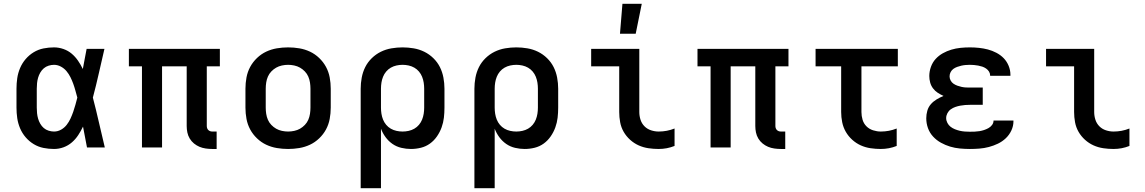

<svg xmlns="http://www.w3.org/2000/svg" viewBox="-20 -778 6040 1013"><path d="M265 8Q237 8 209.5 2.5Q182 -3 158 -17.5Q134 -32 115.5 -53.5Q97 -75 86 -101Q75 -127 71 -154.5Q67 -182 67 -210V-310Q67 -338 71 -365.5Q75 -393 86 -419Q97 -445 115.5 -466.5Q134 -488 158 -502.5Q182 -517 209.5 -522.5Q237 -528 265 -528Q290 -528 314.5 -519.5Q339 -511 358 -495Q377 -479 391.5 -458Q406 -437 417 -414Q422 -441 427 -467.5Q432 -494 437 -520H531Q516 -456 501.5 -391.5Q487 -327 470 -263Q487 -198 502 -132Q517 -66 533 0H439Q434 -27 428.5 -55Q423 -83 418 -110Q407 -87 393 -65.5Q379 -44 359.5 -27Q340 -10 315.5 -1Q291 8 265 8ZM265 -84Q285 -84 302.5 -94Q320 -104 332 -119.5Q344 -135 352 -152.5Q360 -170 366.5 -188.5Q373 -207 378 -225.5Q383 -244 388 -263Q383 -281 378 -299.5Q373 -318 366.5 -336Q360 -354 351.5 -371Q343 -388 331 -402.5Q319 -417 301.5 -426.5Q284 -436 265 -436Q251 -436 236.5 -431.5Q222 -427 211 -417.5Q200 -408 192.5 -395Q185 -382 181 -368Q177 -354 175.5 -339.5Q174 -325 174 -310V-210Q174 -195 175.5 -180.5Q177 -166 181 -152Q185 -138 192.5 -125Q200 -112 211 -102.5Q222 -93 236.5 -88.5Q251 -84 265 -84Z M1123 8H1100Q1083 8 1065.5 5.5Q1048 3 1032.5 -3.5Q1017 -10 1003.5 -21Q990 -32 981 -47Q972 -62 968.5 -79Q965 -96 965 -113V-428H835V0H729V-428H660V-520H1140V-428H1071V-113Q1071 -107 1073 -101.5Q1075 -96 1079 -92Q1083 -88 1088.5 -86Q1094 -84 1100 -84H1123Z M1500 8Q1470 8 1440.5 3Q1411 -2 1384.5 -14.5Q1358 -27 1336 -48Q1314 -69 1300 -95Q1286 -121 1280.5 -150.5Q1275 -180 1275 -210V-310Q1275 -340 1280.5 -369.5Q1286 -399 1300 -425Q1314 -451 1336 -472Q1358 -493 1384.5 -505.5Q1411 -518 1440.5 -523Q1470 -528 1500 -528Q1530 -528 1559.5 -523Q1589 -518 1615.5 -505.5Q1642 -493 1664 -472Q1686 -451 1700 -425Q1714 -399 1719.5 -369.5Q1725 -340 1725 -310V-210Q1725 -180 1719.5 -150.5Q1714 -121 1700 -95Q1686 -69 1664 -48Q1642 -27 1615.5 -14.5Q1589 -2 1559.5 3Q1530 8 1500 8ZM1500 -84Q1516 -84 1532.5 -87.5Q1549 -91 1563 -99Q1577 -107 1588.5 -119Q1600 -131 1606.5 -146Q1613 -161 1615.5 -177.5Q1618 -194 1618 -210V-310Q1618 -326 1615.5 -342.5Q1613 -359 1606.5 -374Q1600 -389 1588.5 -401Q1577 -413 1563 -421Q1549 -429 1532.5 -432.5Q1516 -436 1500 -436Q1484 -436 1467.5 -432.5Q1451 -429 1437 -421Q1423 -413 1411.5 -401Q1400 -389 1393.5 -374Q1387 -359 1384.5 -342.5Q1382 -326 1382 -310V-210Q1382 -194 1384.5 -177.5Q1387 -161 1393.5 -146Q1400 -131 1411.5 -119Q1423 -107 1437 -99Q1451 -91 1467.5 -87.5Q1484 -84 1500 -84Z M1883 215V-310Q1883 -339 1888.5 -368.5Q1894 -398 1907 -424Q1920 -450 1941.5 -471Q1963 -492 1989.5 -505Q2016 -518 2045.5 -523Q2075 -528 2104 -528Q2133 -528 2162.5 -523Q2192 -518 2218.5 -505Q2245 -492 2266.5 -471Q2288 -450 2301 -424Q2314 -398 2319.5 -368.5Q2325 -339 2325 -310V-210Q2325 -183 2322 -157Q2319 -131 2310 -106Q2301 -81 2285.5 -58.5Q2270 -36 2248.5 -20.5Q2227 -5 2201 1.5Q2175 8 2148 8Q2123 8 2097.5 2Q2072 -4 2051 -18.5Q2030 -33 2014.5 -54Q1999 -75 1990 -99V215ZM2104 -84Q2120 -84 2136 -87.5Q2152 -91 2166 -99Q2180 -107 2190.5 -119.5Q2201 -132 2207 -147Q2213 -162 2215.5 -178Q2218 -194 2218 -210V-310Q2218 -326 2215.5 -342Q2213 -358 2207 -373Q2201 -388 2190.5 -400.5Q2180 -413 2166 -421Q2152 -429 2136 -432.5Q2120 -436 2104 -436Q2088 -436 2072 -432.5Q2056 -429 2042 -421Q2028 -413 2017.5 -400.5Q2007 -388 2001 -373Q1995 -358 1992.5 -342Q1990 -326 1990 -310V-210Q1990 -194 1992.5 -178Q1995 -162 2001 -147Q2007 -132 2017.5 -119.5Q2028 -107 2042 -99Q2056 -91 2072 -87.5Q2088 -84 2104 -84Z M2483 215V-310Q2483 -339 2488.5 -368.5Q2494 -398 2507 -424Q2520 -450 2541.5 -471Q2563 -492 2589.5 -505Q2616 -518 2645.5 -523Q2675 -528 2704 -528Q2733 -528 2762.5 -523Q2792 -518 2818.5 -505Q2845 -492 2866.5 -471Q2888 -450 2901 -424Q2914 -398 2919.5 -368.5Q2925 -339 2925 -310V-210Q2925 -183 2922 -157Q2919 -131 2910 -106Q2901 -81 2885.5 -58.5Q2870 -36 2848.5 -20.5Q2827 -5 2801 1.5Q2775 8 2748 8Q2723 8 2697.5 2Q2672 -4 2651 -18.5Q2630 -33 2614.5 -54Q2599 -75 2590 -99V215ZM2704 -84Q2720 -84 2736 -87.5Q2752 -91 2766 -99Q2780 -107 2790.5 -119.5Q2801 -132 2807 -147Q2813 -162 2815.5 -178Q2818 -194 2818 -210V-310Q2818 -326 2815.5 -342Q2813 -358 2807 -373Q2801 -388 2790.5 -400.5Q2780 -413 2766 -421Q2752 -429 2736 -432.5Q2720 -436 2704 -436Q2688 -436 2672 -432.5Q2656 -429 2642 -421Q2628 -413 2617.5 -400.5Q2607 -388 2601 -373Q2595 -358 2592.5 -342Q2590 -326 2590 -310V-210Q2590 -194 2592.5 -178Q2595 -162 2601 -147Q2607 -132 2617.5 -119.5Q2628 -107 2642 -99Q2656 -91 2672 -87.5Q2688 -84 2704 -84Z M3455 8Q3428 8 3401 4Q3374 0 3349.5 -11Q3325 -22 3304.5 -40.5Q3284 -59 3270.5 -82.5Q3257 -106 3252 -133Q3247 -160 3247 -187V-428H3099V-520H3353V-187Q3353 -166 3359.5 -146Q3366 -126 3380.5 -111.5Q3395 -97 3415 -90.5Q3435 -84 3455 -84Q3477 -84 3498 -88Q3519 -92 3539 -100V-8Q3519 0 3498 4Q3477 8 3455 8ZM3251 -600 3264 -758H3366L3334 -600Z M4123 8H4100Q4083 8 4065.5 5.5Q4048 3 4032.5 -3.5Q4017 -10 4003.5 -21Q3990 -32 3981 -47Q3972 -62 3968.5 -79Q3965 -96 3965 -113V-428H3835V0H3729V-428H3660V-520H4140V-428H4071V-113Q4071 -107 4073 -101.5Q4075 -96 4079 -92Q4083 -88 4088.5 -86Q4094 -84 4100 -84H4123Z M4627 8Q4600 8 4573 4Q4546 0 4521.5 -11Q4497 -22 4476.5 -40.5Q4456 -59 4442.5 -82.5Q4429 -106 4423.5 -133Q4418 -160 4418 -187V-428H4283V-520H4717V-428H4525V-187Q4525 -166 4531 -146Q4537 -126 4551.5 -111.5Q4566 -97 4586.5 -90.5Q4607 -84 4627 -84Q4649 -84 4670 -88Q4691 -92 4711 -100V-8Q4691 0 4670 4Q4649 8 4627 8Z M5097 8Q5071 8 5044.5 5.5Q5018 3 4993 -4.5Q4968 -12 4944.5 -25Q4921 -38 4903 -57.5Q4885 -77 4876 -102Q4867 -127 4867 -154Q4867 -174 4872.5 -193.5Q4878 -213 4891 -228Q4904 -243 4921.5 -253.5Q4939 -264 4958 -272Q4942 -279 4927.5 -288.5Q4913 -298 4902.5 -312Q4892 -326 4887.5 -343Q4883 -360 4883 -377Q4883 -401 4891.5 -425Q4900 -449 4916.5 -467Q4933 -485 4954.5 -497Q4976 -509 4999.5 -516Q5023 -523 5047.5 -525.5Q5072 -528 5097 -528Q5121 -528 5145 -525.5Q5169 -523 5192 -517Q5215 -511 5237 -499.5Q5259 -488 5275.5 -471Q5292 -454 5301.5 -431Q5311 -408 5311 -384V-378H5204V-380Q5204 -391 5198 -400.5Q5192 -410 5182.5 -416.5Q5173 -423 5162.5 -426.5Q5152 -430 5141 -432Q5130 -434 5119 -435Q5108 -436 5097 -436Q5086 -436 5074.5 -435Q5063 -434 5052 -431.5Q5041 -429 5030 -425Q5019 -421 5010 -414.5Q5001 -408 4995.5 -397.5Q4990 -387 4990 -375Q4990 -364 4995.5 -353.5Q5001 -343 5010.5 -336.5Q5020 -330 5031 -326Q5042 -322 5053.5 -319.5Q5065 -317 5076.5 -316.5Q5088 -316 5100 -316H5165V-225H5100Q5086 -225 5072.5 -224Q5059 -223 5046 -220.5Q5033 -218 5020 -213.5Q5007 -209 4996 -201Q4985 -193 4978.5 -180.5Q4972 -168 4972 -155Q4972 -142 4978.5 -129.5Q4985 -117 4995.5 -109Q5006 -101 5018.5 -96Q5031 -91 5044 -88Q5057 -85 5070.5 -84Q5084 -83 5097 -83Q5110 -83 5122.5 -83.5Q5135 -84 5147.5 -86Q5160 -88 5172 -92Q5184 -96 5195 -102Q5206 -108 5214 -118.5Q5222 -129 5222 -142H5327V-138Q5327 -113 5316 -89.5Q5305 -66 5286.5 -48.5Q5268 -31 5245 -20Q5222 -9 5197.5 -2.5Q5173 4 5147.5 6Q5122 8 5097 8Z M5855 8Q5828 8 5801 4Q5774 0 5749.5 -11Q5725 -22 5704.5 -40.5Q5684 -59 5670.5 -82.5Q5657 -106 5652 -133Q5647 -160 5647 -187V-428H5499V-520H5753V-187Q5753 -166 5759.5 -146Q5766 -126 5780.5 -111.5Q5795 -97 5815 -90.5Q5835 -84 5855 -84Q5877 -84 5898 -88Q5919 -92 5939 -100V-8Q5919 0 5898 4Q5877 8 5855 8Z"/></svg>

Font: Iosevka Semibold Extended
Style: Regular
Weight: 600
Width: 7
Monospace: yes
Designer: Belleve Invis
Foundry: Belleve Invis
Version: Version 32.5.0; ttfautohint (v1.8.4)